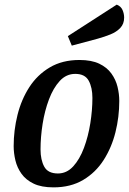

<svg xmlns="http://www.w3.org/2000/svg" viewBox="-20 -789 556 829"><path d="M211 20Q159 20 125.5 4Q92 -12 73 -38.5Q54 -65 46.5 -96.5Q39 -128 39 -158Q39 -226 55.5 -292.5Q72 -359 106.5 -412.5Q141 -466 195 -498Q249 -530 323 -530Q375 -530 408.5 -514Q442 -498 461 -471.5Q480 -445 487.5 -414Q495 -383 495 -353Q495 -284 478.5 -218Q462 -152 427.5 -98Q393 -44 339 -12Q285 20 211 20ZM230 -40Q268 -40 296 -70.5Q324 -101 342.5 -150.5Q361 -200 370 -257Q379 -314 379 -366Q379 -411 363 -440.5Q347 -470 305 -470Q266 -470 238 -439.5Q210 -409 191.5 -360Q173 -311 164 -254Q155 -197 155 -144Q155 -99 171 -69.5Q187 -40 230 -40ZM290 -592 273 -633 484 -769Q502 -762 509 -746Q516 -730 516 -713Q516 -686 499.5 -668.5Q483 -651 457 -640.5Q431 -630 402 -622Z"/></svg>

Font: Sansita Swashed
Style: Regular
Weight: 400
Designer: Pablo Cosgaya
Foundry: Omnibus-Type
Version: Version 1.003; ttfautohint (v1.8.3)